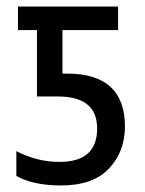

<svg xmlns="http://www.w3.org/2000/svg" viewBox="-20 -557 443 587"><path d="M362 -170Q362 -332 185 -332H171V-465H341V-537H35V-465H93V-262H157Q277 -262 277 -164Q277 -62 162 -62Q124 -62 90 -71.5Q56 -81 30 -95V-19Q82 10 167 10Q265 10 313.5 -42Q362 -94 362 -170Z"/></svg>

Font: Noto Sans Display SemiCondensed
Style: Regular
Weight: 400
Width: 4
Designer: Monotype Design team
Foundry: Monotype Imaging Inc.
Version: 1.000